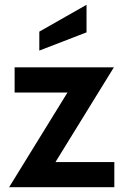

<svg xmlns="http://www.w3.org/2000/svg" viewBox="-20 -781 512 801"><path d="M144 -649 341 -761V-646L144 -570ZM455 -500 211.5 -105H457V0H18L261.5 -395H41V-500Z"/></svg>

Font: Cabin
Style: Bold
Weight: 700
Designer: Pablo Impallari
Foundry: Pablo Impallari. http://www.impallari.com Igino Marini. http://www.ikern.com
Version: Version 3.001;hotconv 1.0.109;makeotfexe 2.5.65596